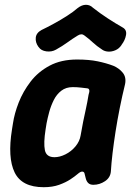

<svg xmlns="http://www.w3.org/2000/svg" viewBox="-20 -764 559 800"><path d="M162 16Q71 16 41 -45.5Q11 -107 30 -225L34 -250Q40 -291 58 -337Q76 -383 107.5 -424Q139 -465 187 -490.5Q235 -516 301 -516Q351 -516 387 -508.5Q423 -501 452 -490Q476 -480 491.5 -461Q507 -442 501 -413Q489 -364 479 -314Q469 -264 461.5 -216Q454 -168 449 -126Q444 -84 442 -50Q440 -24 417.5 -9Q395 6 369 6Q355 6 347.5 -1.5Q340 -9 337 -22Q334 -35 332 -42Q330 -49 322 -49Q315 -49 303.5 -39Q292 -29 273 -16.5Q254 -4 226.5 6Q199 16 162 16ZM207 -109Q229 -109 253 -121Q277 -133 294.5 -154Q312 -175 316 -200Q321 -230 326.5 -257Q332 -284 338 -311Q344 -338 349 -369Q358 -395 343 -396Q334 -397 317.5 -399Q301 -401 283 -401Q255 -401 235.5 -386Q216 -371 204 -347Q192 -323 185 -297Q178 -271 174 -250L170 -225Q161 -168 167 -138.5Q173 -109 207 -109ZM492 -649Q509 -639 505 -617.5Q501 -596 487 -578L486 -576Q476 -561 460.5 -554.5Q445 -548 430.5 -549Q416 -550 406 -557Q383 -572 367 -587Q351 -602 332 -616Q320 -626 304 -616Q281 -602 260.5 -587Q240 -572 213 -557Q195 -547 173 -550Q151 -553 141 -568L140 -569Q127 -587 129 -607Q131 -627 153 -639Q176 -650 204.5 -665.5Q233 -681 259.5 -698Q286 -715 303 -730Q321 -744 338 -744Q355 -744 367 -732Q396 -709 429 -687.5Q462 -666 492 -649Z"/></svg>

Font: Winky Sans SemiBold
Style: Italic
Weight: 600
Italic angle: -8.97852°
Designer: Simon Atzbach
Foundry: typofactur
Version: Version 1.205